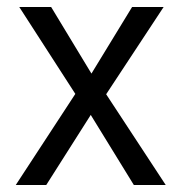

<svg xmlns="http://www.w3.org/2000/svg" viewBox="-20 -528 518 548"><path d="M112 0H25L195 -260L35 -508H126L241 -318L357 -508H447L283 -259L453 0H362L239 -200Z"/></svg>

Font: Hind Colombo
Style: Regular
Weight: 400
Designer: Jyotish Sonowal, Aditi Pimprikar
Foundry: Indian Type Foundry
Version: Version 1.000;PS 1.0;hotconv 1.0.86;makeotf.lib2.5.63406; tt